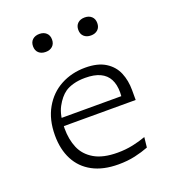

<svg xmlns="http://www.w3.org/2000/svg" viewBox="-138 -863 896 983"><g transform="rotate(-20 310.0 -371.0)"><path d="M143 -254.5Q143 -195 162.8 -148.5Q182.5 -102 230 -74Q277.5 -46 357 -46Q400 -46 438.5 -54Q477 -62 511.5 -74.5L505.5 -19.5Q472 -6.5 430.8 2.8Q389.5 12 340.5 12Q257.5 12 200.2 -18.8Q143 -49.5 113.8 -105.8Q84.5 -162 84.5 -238.5Q84.5 -324.5 119.8 -386.2Q155 -448 214.8 -480Q274.5 -512 348 -512Q416 -512 457.8 -485.8Q499.5 -459.5 517.2 -416.8Q535 -374 535 -321.5V-268H136.5V-311.5H489L469 -282.5Q471 -294 472.2 -306Q473.5 -318 473.5 -332Q473.5 -375 458.2 -404Q443 -433 411.2 -448Q379.5 -463 330 -463Q294 -463 266 -455.2Q238 -447.5 220 -435Q189.5 -413.5 166.2 -370.2Q143 -327 143 -254.5ZM135 -705.5Q135 -728.5 149.2 -741.5Q163.5 -754.5 187 -754.5Q210 -754.5 224.2 -741.5Q238.5 -728.5 238.5 -705.5Q238.5 -682.5 224.2 -669.5Q210 -656.5 187 -656.5Q163.5 -656.5 149.2 -669.5Q135 -682.5 135 -705.5ZM381.5 -705.5Q381.5 -728.5 395.8 -741.5Q410 -754.5 433.5 -754.5Q456.5 -754.5 470.8 -741.5Q485 -728.5 485 -705.5Q485 -682.5 470.8 -669.5Q456.5 -656.5 433.5 -656.5Q410 -656.5 395.8 -669.5Q381.5 -682.5 381.5 -705.5Z"/></g></svg>

Font: Monaspace Argon Var
Style: Regular
Weight: 400
Designer: Riley Cran and the Lettermatic Team
Version: Version 1.000 (Monaspace Argon Var)